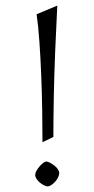

<svg xmlns="http://www.w3.org/2000/svg" viewBox="-20 -658 338 687"><path d="M132 -149Q132 -202 131 -263.5Q130 -325 127.5 -388.5Q125 -452 121 -508.5Q117 -565 111 -607L185 -638Q181 -561 177.5 -476Q174 -391 172.5 -311Q171 -231 171 -168ZM150 9Q146 9 138.5 5.5Q131 2 123.5 -4Q116 -10 111 -17.5Q106 -25 106 -32Q106 -39 110.5 -47Q115 -55 121.5 -62.5Q128 -70 134.5 -75Q141 -80 146 -80Q151 -80 158.5 -76Q166 -72 174 -66Q182 -60 187 -52.5Q192 -45 192 -39Q192 -32 188 -23.5Q184 -15 177 -7.5Q170 0 163 4.5Q156 9 150 9Z"/></svg>

Font: Ancizar Sans Thin
Style: Regular
Weight: 100
Designer: Cesar Puertas, Viviana Monsalve, Julian Moncada, Julian Prieto, Jose Castro, Mariel Hernandez, Felipe Aragon, Sara Alarc
Version: Version 8.100